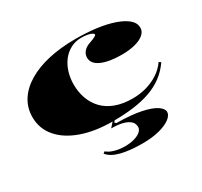

<svg xmlns="http://www.w3.org/2000/svg" viewBox="-151 -714 1185 1129"><g transform="rotate(-30 442.0 -150.0)"><path d="M430 15Q309 15 219 -17Q129 -49 80 -107Q31 -165 31 -242Q31 -305 63 -355.5Q95 -406 155 -442Q215 -478 297.5 -496.5Q380 -515 481 -515Q555 -515 620.5 -506.5Q686 -498 736.5 -480.5Q787 -463 815.5 -438.5Q844 -414 844 -381Q844 -356 822 -337Q800 -318 761 -308Q722 -298 672 -298Q585 -298 534.5 -320.5Q484 -343 484 -385Q484 -408 499.5 -426Q515 -444 543 -453Q593 -470 593 -480Q593 -486 582.5 -491.5Q572 -497 554 -500.5Q536 -504 512 -504Q473 -504 440.5 -487Q408 -470 385 -440.5Q362 -411 349.5 -371.5Q337 -332 337 -287Q337 -236 353 -191.5Q369 -147 401 -113.5Q433 -80 482.5 -61.5Q532 -43 599 -43Q647 -43 691.5 -55.5Q736 -68 773.5 -92.5Q811 -117 836 -153L849 -144Q817 -98 775.5 -67.5Q734 -37 682 -19Q630 -1 567 7Q504 15 430 15ZM514 215Q430 215 371 200Q312 185 286 152L298 143Q315 159 348 168.5Q381 178 418 178Q452 178 479.5 170.5Q507 163 524 149Q541 135 541 117Q541 104 535 92Q529 80 513 69.5Q497 59 469.5 52.5Q442 46 399 46L440 0H453L432 25L441 34Q542 35 606.5 48.5Q671 62 702 83Q733 104 733 126Q733 148 706.5 168.5Q680 189 631 202Q582 215 514 215Z"/></g></svg>

Font: Kalnia SemiExpanded SemiBold
Style: Regular
Weight: 600
Width: 6
Designer: Frida Medrano
Foundry: Frida Medrano
Version: Version 1.105